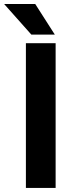

<svg xmlns="http://www.w3.org/2000/svg" viewBox="-54 -923 366 943"><path d="M219.2 -710.9V0H73.2V-710.9ZM119.1 -903.3 215.3 -752.9H100.1L-33.7 -903.3Z"/></svg>

Font: Vazirmatn RD UI
Style: Bold
Weight: 700
Designer: Saber Rastikerdar
Foundry: Saber Rastikerdar
Version: Version 33.003